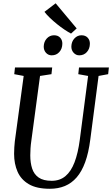

<svg xmlns="http://www.w3.org/2000/svg" viewBox="-20 -1162 696 1192"><path d="M592 -690.5 540.5 -295.5Q530 -213.5 508.8 -155.2Q487.5 -97 456 -60.8Q424.5 -24.5 382.8 -7.2Q341 10 289.5 10Q207.5 10 159 -18.5Q110.5 -47 89 -96Q67.5 -145 67.5 -207Q67.5 -228.5 68.8 -247.2Q70 -266 72 -284.5L127 -690.5L68.5 -701.5L73 -743H304L299.5 -701.5L228.5 -690.5L174.5 -288Q171 -264 169.5 -241.2Q168 -218.5 168 -197.5Q168 -151.5 179.5 -115.8Q191 -80 220 -59.8Q249 -39.5 301 -39.5Q351.5 -39.5 386.2 -68.5Q421 -97.5 442.8 -154.5Q464.5 -211.5 475.5 -295.5L527 -690.5L466 -701.5L470.5 -743H656L651.5 -701.5ZM301 -818.5Q279.5 -818.5 265.2 -834.5Q251 -850.5 251.5 -874Q252.5 -904 270.8 -923.5Q289 -943 315.5 -943Q340 -943 353.8 -927.8Q367.5 -912.5 367 -890Q366.5 -859 348.2 -838.8Q330 -818.5 301 -818.5ZM472 -818.5Q451.5 -818.5 437 -834.5Q422.5 -850.5 423 -874Q424 -904 442.2 -923.5Q460.5 -943 486 -943Q510.5 -943 524.5 -927.8Q538.5 -912.5 538 -890Q537.5 -859 519.2 -838.8Q501 -818.5 472 -818.5ZM421 -953.5Q403 -963 380.2 -978.2Q357.5 -993.5 334.2 -1012.2Q311 -1031 290.2 -1050.8Q269.5 -1070.5 256 -1088.5L325.5 -1141.5L456 -985.5Z"/></svg>

Font: Merriweather 24pt SemiCondensed
Style: Italic
Weight: 400
Width: 4
Italic angle: -7.8°
Designer: Eben Sorkin
Foundry: Eben Sorkin
Version: Version 2.101